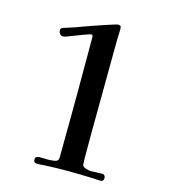

<svg xmlns="http://www.w3.org/2000/svg" viewBox="-111 -834 812 924"><g transform="rotate(15 295.0 -372.0)"><path d="M491 -15Q491 2 473 2Q466 2 457.5 1Q449 0 441 0Q410 -1 378 -2Q346 -3 314 -3Q255 -3 195 0Q186 1 177 1.5Q168 2 160 2Q142 2 142 -15Q142 -25 148.5 -28Q155 -31 163 -32Q169 -32 185.5 -31.5Q202 -31 206 -31Q220 -31 238.5 -34Q257 -37 257 -55Q257 -86 257.5 -140Q258 -194 258.5 -255.5Q259 -317 259 -369Q259 -440 259 -512Q259 -584 259 -656Q259 -659 257.5 -663Q256 -667 252 -667Q248 -667 238.5 -664Q229 -661 216 -656Q199 -650 179 -642Q159 -634 143 -628Q127 -622 121 -622Q110 -622 104.5 -630.5Q99 -639 99 -649Q99 -656 106 -659.5Q113 -663 118 -664Q131 -668 144 -672.5Q157 -677 170 -681Q177 -684 198.5 -691.5Q220 -699 247.5 -709Q275 -719 300 -727Q323 -735 342 -740.5Q361 -746 362 -746Q370 -746 374.5 -743.5Q379 -741 379 -729Q379 -725 378.5 -710.5Q378 -696 377.5 -679Q377 -662 377 -648Q377 -576 376 -500.5Q375 -425 375 -355Q374 -289 374 -223Q374 -157 374 -91Q374 -82 374.5 -73Q375 -64 375 -55Q375 -42 391.5 -36.5Q408 -31 418 -31Q432 -31 446.5 -32Q461 -33 476 -33Q483 -33 487 -27.5Q491 -22 491 -15Z"/></g></svg>

Font: Kaisei HarunoUmi Medium
Style: Regular
Weight: 500
Designer: Font-Kai, 金井和夫
Foundry: KAZUO KANAI
Version: Version 5.003